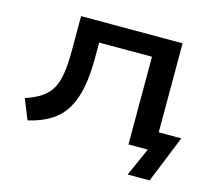

<svg xmlns="http://www.w3.org/2000/svg" viewBox="-92 -605 946 846"><g transform="rotate(15 381.0 -181.5)"><path d="M557 129 614 0H533V-86H744L657 129ZM69 13 32 -79Q76 -94 104.5 -113Q133 -132 149 -160.5Q165 -189 171.5 -231.5Q178 -274 178 -334V-492H641V0H526V-400H285V-330Q285 -251 273.5 -193Q262 -135 237 -94Q212 -53 170.5 -27Q129 -1 69 13Z"/></g></svg>

Font: Nunito Sans 10pt Expanded SemiBold
Style: Regular
Weight: 600
Width: 7
Designer: Vernon Adams
Foundry: Vernon Adams
Version: Version 3.101;gftools[0.9.27]